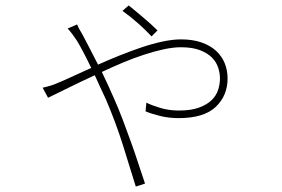

<svg xmlns="http://www.w3.org/2000/svg" viewBox="-20 -627 1040 707"><path d="M538 -493 560 -515Q548 -527 533.5 -540Q519 -553 504 -565.5Q489 -578 476 -589Q463 -600 454 -607L431 -587Q459 -567 488 -541.5Q517 -516 538 -493ZM264 -537 229 -522Q237 -514 246.5 -501Q256 -488 262 -479Q271 -465 285 -438.5Q299 -412 316 -377Q274 -358 241.5 -343Q209 -328 189 -320Q172 -312 137 -304L157 -267Q186 -281 230.5 -303Q275 -325 329 -350L349 -306Q359 -284 370 -261Q406 -177 433 -91.5Q460 -6 480 60L514 49Q503 17 490.5 -21.5Q478 -60 463 -102Q448 -144 431.5 -187.5Q415 -231 396 -273Q387 -294 376.5 -316.5Q366 -339 355 -362Q393 -380 432.5 -396.5Q472 -413 510 -425.5Q548 -438 583 -445.5Q618 -453 646 -453Q689 -453 717 -442Q745 -431 761 -414.5Q777 -398 783.5 -377.5Q790 -357 790 -339Q790 -318 783.5 -297Q777 -276 760 -259Q743 -242 713.5 -231Q684 -220 639 -220Q602 -220 570.5 -229.5Q539 -239 519 -249L516 -217Q537 -208 569.5 -200Q602 -192 637 -192Q731 -192 774.5 -233.5Q818 -275 818 -338Q818 -368 807.5 -394Q797 -420 776 -439.5Q755 -459 722.5 -470.5Q690 -482 646 -482Q616 -482 578.5 -474Q541 -466 501 -452.5Q461 -439 420 -422.5Q379 -406 341 -389Q324 -422 309 -451.5Q294 -481 283 -501Q277 -511 272.5 -519Q268 -527 264 -537Z"/></svg>

Font: Spoqa Han Sans Neo Thin
Style: Regular
Weight: 100
Designer: [Spoqa Han Sans Neo] Dong-huui Kim  Younghwa Kang  Yujin Lee  [Noto Sans] Ryoko NISHIZUKA  (kana & ideographs); Paul D. 
Foundry: Spoqa (http://www.spoqa-han-sans.com)
Version: Version 1.100;hotconv 1.0.109;makeotfexe 2.5.65596